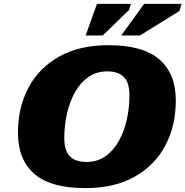

<svg xmlns="http://www.w3.org/2000/svg" viewBox="-20 -955 956 990"><path d="M886.5 -437Q886.5 -306.5 832.2 -204.2Q778 -102 674 -43.5Q570 15 419.5 15Q241.5 15 157 -58.5Q72.5 -132 72.5 -270Q72.5 -401 126.8 -503Q181 -605 285.2 -663.5Q389.5 -722 539.5 -722Q717.5 -722 802 -648.5Q886.5 -575 886.5 -437ZM311.5 -243.5Q311.5 -178.5 340.2 -149.2Q369 -120 426 -120Q482.5 -120 524 -149.5Q565.5 -179 593 -228.5Q620.5 -278 634 -339.2Q647.5 -400.5 647.5 -463.5Q647.5 -528.5 618.8 -557.8Q590 -587 533 -587Q477 -587 435.2 -557.5Q393.5 -528 366 -478.5Q338.5 -429 325 -367.8Q311.5 -306.5 311.5 -243.5ZM605 -772 723 -935H916.5L905 -898L701.5 -772ZM421.5 -772 480 -935H655L645.5 -903.5L509.5 -772Z"/></svg>

Font: Newsreader 6pt ExtraBold
Style: Italic
Weight: 800
Italic angle: -17°
Designer: Hugues Gentile
Foundry: Production Type
Version: Version 1.003; ttfautohint (v1.8.3)